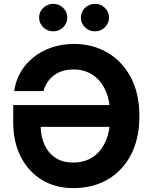

<svg xmlns="http://www.w3.org/2000/svg" viewBox="-20 -965 788 995"><path d="M360.1 9.8Q265.5 9.8 195.6 -33.8Q125.7 -77.3 87.1 -153.9Q48.5 -230.5 48.5 -329.7V-420.6H595.9V-307.4H159.8L190.8 -312Q190.8 -260.8 209.5 -217.6Q228.2 -174.3 265.8 -148.4Q303.3 -122.6 359 -122.6Q417.7 -122.6 460.8 -150.9Q503.9 -179.2 527.6 -233.2Q551.4 -287.1 551.4 -364.3Q551.4 -441.2 527.3 -495Q503.3 -548.8 460.4 -576.9Q417.5 -605 361.2 -605Q330.8 -605 305.4 -597.4Q280.1 -589.8 260.3 -575.2Q240.4 -560.5 226.5 -539.8Q212.5 -519.1 205 -492.9H53.4Q61.1 -546.7 87.2 -591.5Q113.3 -636.2 154.6 -668.9Q195.9 -701.6 248.9 -719.4Q302 -737.3 363.3 -737.3Q459.2 -737.3 536.1 -692.8Q613 -648.3 657.7 -564.6Q702.4 -480.8 702.4 -362.8Q702.4 -276.3 677.8 -207.6Q653.1 -138.9 607.7 -90.3Q562.2 -41.7 499.4 -16Q436.5 9.8 360.1 9.8ZM472.2 -802.7Q441.9 -802.7 420.4 -823.6Q399 -844.6 399 -873.9Q399 -903.5 420.4 -924.2Q441.9 -945 472.2 -945Q502.4 -945 523.7 -924.2Q545 -903.5 545 -874Q545 -844.5 523.7 -823.6Q502.4 -802.7 472.2 -802.7ZM255.8 -802.7Q225.5 -802.7 204.1 -823.6Q182.6 -844.6 182.6 -873.9Q182.6 -903.5 204.1 -924.2Q225.5 -945 255.8 -945Q286 -945 307.4 -924.2Q328.7 -903.5 328.7 -874Q328.7 -844.5 307.4 -823.6Q286 -802.7 255.8 -802.7Z"/></svg>

Font: Inter Variable LoSnoCo
Style: Regular
Weight: 400
Designer: Rasmus Andersson
Foundry: rsms
Version: Version 4.000;git-a52131595; featfreeze: case,dlig,ss01,ss02